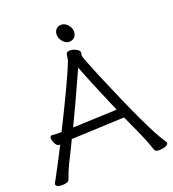

<svg xmlns="http://www.w3.org/2000/svg" viewBox="-156 -986 1001 1112"><g transform="rotate(-20 345.0 -429.5)"><path d="M405 -807Q405 -785 392.5 -772Q380 -759 359 -759Q338 -759 321 -779.5Q304 -800 304 -821Q304 -842 316 -855Q328 -868 349 -868Q370 -868 387.5 -848.5Q405 -829 405 -807ZM402 -680 399 -660Q399 -647 452 -520Q619 -124 680 -36Q691 -20 691 -16Q691 -4 673 2.5Q655 9 633 9Q611 9 607 -3Q588 -59 566 -109L507 -239L184 -225H180Q164 -191 148 -159L118 -99Q99 -61 81 -10Q75 7 37 7Q-1 7 -1 -12Q-1 -18 3 -23.5Q7 -29 11 -36.5Q15 -44 24.5 -62Q34 -80 53.5 -116.5Q73 -153 106 -218H99Q87 -218 77 -236.5Q67 -255 67 -270Q67 -285 78 -285H80Q98 -283 119 -283H138Q273 -553 312 -653Q316 -662 318 -680.5Q320 -699 325 -705Q330 -711 345.5 -711Q361 -711 380 -702Q399 -693 402 -680ZM482 -296Q397 -493 356 -601Q273 -416 210 -285Z"/></g></svg>

Font: QiushuiShotai Bright
Style: Regular
Weight: 400
Designer: Christian Thalmann (Catharsis Fonts)
Version: Version 1.250;